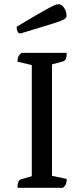

<svg xmlns="http://www.w3.org/2000/svg" viewBox="-20 -892 397 912"><path d="M63 0Q63 -35 79 -40L131 -55V-583L63 -599Q63 -613 67 -622.5Q71 -632 83 -641H297Q297 -605 281 -601L227 -586V-57L297 -42Q297 -28 293.5 -18.5Q290 -9 279 0ZM77 -733Q67 -733 63 -743Q59 -753 59 -765Q117 -800 153.5 -821Q190 -842 210.5 -853Q231 -864 241 -868Q251 -872 257 -872Q273 -872 284.5 -855Q296 -838 296 -817Q296 -810 290.5 -804.5Q285 -799 265 -791.5Q245 -784 200.5 -770.5Q156 -757 77 -733Z"/></svg>

Font: Petrona Medium
Style: Regular
Weight: 500
Designer: Ringo R. Seeber
Foundry: Ringo R. Seeber
Version: Version 2.001; ttfautohint (v1.8.3)